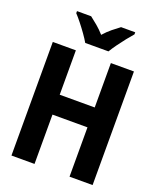

<svg xmlns="http://www.w3.org/2000/svg" viewBox="-167 -1034 935 1134"><g transform="rotate(20 300.0 -467.0)"><path d="M45 0V-714H190V-435H410V-714H555V0H410V-310H190V0ZM227 -774Q215 -795 195.5 -822.5Q176 -850 155 -876.5Q134 -903 117 -921V-934H206Q227 -918 251.5 -897.5Q276 -877 299 -851Q323 -878 347.5 -898Q372 -918 394 -934H483V-921Q467 -903 446 -876.5Q425 -850 405.5 -823Q386 -796 373 -774Z"/></g></svg>

Font: Noto Sans Mono
Style: Bold
Weight: 700
Designer: Monotype Design Team
Foundry: Monotype Imaging Inc.
Version: Version 2.014